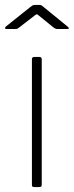

<svg xmlns="http://www.w3.org/2000/svg" viewBox="-39 -762 300 782"><path d="M131 -12Q131 -5 129 -2.5Q127 0 119 0H102Q95 0 93 -2Q91 -4 91 -10V-520Q91 -530 100 -530H122Q131 -530 131 -520ZM179 -650 120 -698Q113 -704 111 -704Q109 -704 101 -698L39 -650Q34 -646 31.5 -645Q29 -644 24 -644H-13Q-18 -644 -18.5 -647Q-19 -650 -15 -654L84 -733Q89 -737 93 -739.5Q97 -742 104 -742H122Q128 -742 131.5 -739Q135 -736 138 -734L236 -654Q248 -644 235 -644H194Q190 -644 186.5 -645.5Q183 -647 179 -650Z"/></svg>

Font: Libre Franklin Thin Thin
Style: Regular
Weight: 250
Version: Version 3.000